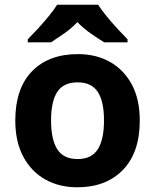

<svg xmlns="http://www.w3.org/2000/svg" viewBox="-20 -786 659 816"><path d="M574 -273.7Q574 -138 502.5 -64Q431 10 308 10Q232.1 10 172.8 -23.1Q113.4 -56.2 79.2 -119.8Q45 -183.4 45 -274Q45 -410 116 -483Q187 -556 311 -556Q388.4 -556 447.2 -523Q506 -490 540 -427.3Q574 -364.5 574 -273.7ZM197 -274Q197 -193 223.5 -151.5Q250 -110 309.9 -110Q369 -110 395.5 -151.5Q422 -193 422 -274Q422 -355 395.5 -395.5Q369 -436 309.5 -436Q250 -436 223.5 -395.5Q197 -355 197 -274ZM397 -766Q411 -744 433.5 -716.5Q456 -689 480 -663Q504 -637 522 -619V-606H423Q397 -622 366 -643.5Q335 -665 309 -692Q283 -665 253 -644Q223 -623 197 -606H98V-619Q117 -638 140.5 -663.5Q164 -689 186.5 -716.5Q209 -744 223 -766Z"/></svg>

Font: Noto Naskh Arabic
Style: Regular
Weight: 400
Designer: Monotype Design Team, David Williams, Mohamad Dakak and Nizar Qandah
Foundry: Monotype Imaging Inc.
Version: Version 2.013